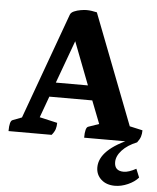

<svg xmlns="http://www.w3.org/2000/svg" viewBox="-59 -706 811 989"><g transform="rotate(5 346.5 -211.5)"><path d="M2 0Q2 -53 18 -58L65 -76L264 -624Q268 -636 284 -643Q300 -650 318.5 -653Q337 -656 348 -656Q362 -656 375.5 -654Q389 -652 402 -649L622 -79L689 -64Q689 -46 684.5 -31.5Q680 -17 667 0H393Q393 -53 409 -58L464 -77L418 -195H196L156 -85L248 -64Q248 -46 243.5 -31.5Q239 -17 225 0ZM223 -270H389L304 -491ZM572 233Q528 233 501 208.5Q474 184 474 146Q474 53 642 -16L667 0Q618 20 590.5 50Q563 80 563 111Q563 157 611 157Q637 157 675 136L693 180Q673 203 639 218Q605 233 572 233Z"/></g></svg>

Font: Petrona ExtraBold
Style: Regular
Weight: 800
Designer: Ringo R. Seeber
Foundry: Ringo R. Seeber
Version: Version 2.001; ttfautohint (v1.8.3)